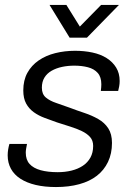

<svg xmlns="http://www.w3.org/2000/svg" viewBox="-20 -743 535 775"><path d="M206 12Q160 12 124 3.5Q88 -5 62.5 -21.5Q37 -38 24 -62Q11 -86 11 -116Q11 -128 13 -140Q15 -152 18 -162H89Q87 -152 85.5 -143Q84 -134 84 -127Q84 -98 99.5 -81Q115 -64 144 -56Q173 -48 213 -48Q243 -48 269 -54.5Q295 -61 314.5 -74Q334 -87 345 -107Q356 -127 356 -154Q356 -176 343.5 -190Q331 -204 310 -214Q289 -224 263.5 -232Q238 -240 210 -249Q185 -258 160.5 -267Q136 -276 116.5 -290Q97 -304 85.5 -325Q74 -346 74 -378Q74 -419 90.5 -449Q107 -479 136 -499Q165 -519 203 -528.5Q241 -538 283 -538Q320 -538 353 -531Q386 -524 410.5 -508.5Q435 -493 449 -470Q463 -447 463 -416Q463 -405 461 -394Q459 -383 457 -376H387Q388 -384 388.5 -390.5Q389 -397 389 -403Q389 -432 374.5 -448.5Q360 -465 335 -471.5Q310 -478 280 -478Q254 -478 230.5 -473Q207 -468 188.5 -457.5Q170 -447 159.5 -430Q149 -413 149 -389Q149 -363 165 -349.5Q181 -336 206.5 -327.5Q232 -319 262 -308Q291 -297 321 -287Q351 -277 376.5 -262.5Q402 -248 417 -225Q432 -202 432 -166Q432 -123 416 -89.5Q400 -56 371 -33.5Q342 -11 300 0.5Q258 12 206 12ZM460 -723 331 -591H261L180 -723H248L317 -612H279L388 -723Z"/></svg>

Font: Archivo SemiBold Light
Style: Italic
Weight: 300
Italic angle: -10°
Version: Version 2.001